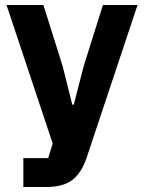

<svg xmlns="http://www.w3.org/2000/svg" viewBox="-20 -545 574 765"><path d="M390 -525H528L326 81Q306 142 269.5 171Q233 200 165 200H73V85H172L190 27L6 -525H153L230 -280L268 -128H274L313 -280Z"/></svg>

Font: IBM Plex Thai
Style: Bold
Weight: 700
Designer: Mike Abbink, Paul van der Laan, Pieter van Rosmalen, Ben Mitchell, Mark Frömberg
Foundry: Bold Monday
Version: Version 1.0